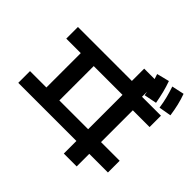

<svg xmlns="http://www.w3.org/2000/svg" viewBox="-217 -1098 1434 1434"><g transform="rotate(45 500.0 -381.0)"><path d="M634 93V-40H20V-164H193V-527H40V-650H610V-780H747V-620H947V-500H770V-164H967V-40H770V93ZM330 -164H634V-527H330ZM753 -642Q745 -691 733.5 -734Q722 -777 707 -820L806 -845Q822 -801 833 -756.5Q844 -712 853 -662ZM897 -655Q890 -704 879 -747Q868 -790 853 -834L951 -855Q967 -811 977.5 -766.5Q988 -722 995 -672Z"/></g></svg>

Font: M PLUS 1 Code
Style: Bold
Weight: 700
Designer: Coji Morishita
Foundry: UNDERFOREST DESIGN
Version: Version 1.002